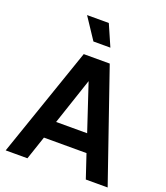

<svg xmlns="http://www.w3.org/2000/svg" viewBox="-173 -1104 1058 1221"><g transform="rotate(20 356.0 -493.0)"><path d="M268 -745H444L701 0H553.2L499.8 -159.5H211.8L158 0H11ZM460.5 -279.5 337.2 -650.5H374.8L250.5 -279.5ZM203 -985.5H350.2L413.2 -841.5H298.5Z"/></g></svg>

Font: Trafiko Sans Variable
Style: Regular
Weight: 400
Designer: Gumpita Rahayu / Trafiko
Foundry: Tokotype / Trafiko
Version: Version 0.001;FEAKit 1.0